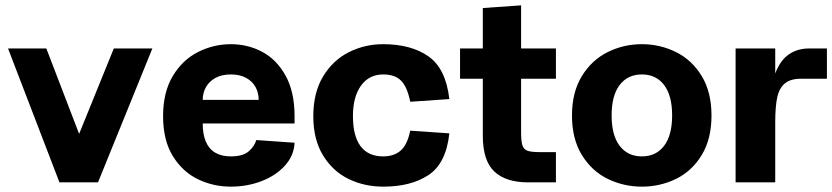

<svg xmlns="http://www.w3.org/2000/svg" viewBox="-20 -681 3108 717"><path d="M405 -500H549L346 0H202ZM10 -500H153L345 0H202Z M589 -247Q589 -337 625.5 -397.5Q662 -458 720 -487Q778 -516 842 -516Q905 -516 959 -487.5Q1013 -459 1046.5 -398.5Q1080 -338 1080 -247V-220H737Q737 -180 748.5 -152.5Q760 -125 783.5 -111Q807 -97 842 -97Q888 -97 909.5 -116.5Q931 -136 937 -158L1080 -148Q1078 -100 1044 -62.5Q1010 -25 956.5 -4.5Q903 16 842 16Q777 16 719.5 -11.5Q662 -39 625.5 -98Q589 -157 589 -247ZM842 -403Q808 -403 784.5 -390Q761 -377 749 -355.5Q737 -334 737 -308H946Q946 -334 934.5 -355.5Q923 -377 899.5 -390Q876 -403 842 -403Z M1150 -247Q1150 -335 1186.5 -395.5Q1223 -456 1282.5 -486Q1342 -516 1411 -516Q1515 -516 1580 -470.5Q1645 -425 1658 -311L1512 -301Q1501 -356 1478 -379.5Q1455 -403 1411 -403Q1358 -403 1328 -361Q1298 -319 1298 -248Q1298 -173 1326.5 -135Q1355 -97 1411 -97Q1451 -97 1476 -118.5Q1501 -140 1512 -193L1658 -183Q1646 -71 1580.5 -27.5Q1515 16 1411 16Q1341 16 1282 -12.5Q1223 -41 1186.5 -100.5Q1150 -160 1150 -247Z M1783 -174V-651L1926 -661V-185Q1926 -153 1931 -138Q1936 -123 1950 -118Q1964 -113 1994 -113H2056V0H1952Q1869 0 1826 -40.5Q1783 -81 1783 -174ZM1698 -500H2056V-387H1698Z M2116 -249.5Q2116 -337 2153 -397Q2190 -457 2249.4 -486.5Q2308.7 -516 2376.9 -516Q2445 -516 2504.5 -486.5Q2564 -457 2600.5 -397Q2637 -337 2637 -249.5Q2637 -162 2600.5 -102Q2564 -42 2504.6 -13Q2445.3 16 2377.1 16Q2309 16 2249.5 -13Q2190 -42 2153 -102Q2116 -162 2116 -249.5ZM2490 -250Q2490 -324 2460 -363.5Q2430 -403 2377 -403Q2324 -403 2294 -363.5Q2264 -324 2264 -250Q2264 -176 2294 -136.5Q2324 -97 2377 -97Q2430 -97 2460 -136.5Q2490 -176 2490 -250Z M2727 -500H2875V-299L2855 -269Q2855 -351 2873.5 -402.5Q2892 -454 2924.5 -477Q2957 -500 3001 -500H3068V-387H2971Q2932 -387 2911 -369.5Q2890 -352 2882.5 -317.5Q2875 -283 2875 -224V0H2727Z"/></svg>

Font: Uncut Sans VF
Style: Regular
Weight: 400
Designer: Kasper Nordkvist
Foundry: Uncut Type
Version: Version 1.100;FEAKit 1.0